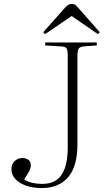

<svg xmlns="http://www.w3.org/2000/svg" viewBox="-20 -938 535 972"><path d="M192 14Q145 14 110.5 1.5Q76 -11 57 -32.5Q38 -54 38 -80Q38 -99 45.5 -111.5Q53 -124 66 -131Q79 -138 94 -138Q111 -138 123.5 -129Q136 -120 136 -101Q136 -86 126.5 -69Q117 -52 102 -30Q121 -17 145 -12Q169 -7 194 -7Q237 -7 265 -26Q293 -45 308 -86Q323 -127 323 -193V-655Q323 -683 317 -692.5Q311 -702 291 -703L209 -708V-723H470V-708L402 -703Q385 -701 378.5 -692Q372 -683 372 -654V-207Q372 -95 324.5 -40.5Q277 14 192 14ZM208 -765 199 -775 311 -901Q319 -909 326 -913.5Q333 -918 343 -918Q354 -918 361 -913Q368 -908 380 -894L485 -775L476 -765L343 -857Z"/></svg>

Font: Literata 60pt ExtraLight
Style: Regular
Weight: 250
Designer: Latin by Veronika Burian and Jose Scaglione. Greek by Irene Vlachou. Cyrillic by Vera Evstafieva.
Foundry: TypeTogether
Version: Version 3.103;gftools[0.9.29]